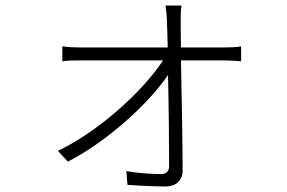

<svg xmlns="http://www.w3.org/2000/svg" viewBox="-20 -625 1040 696"><path d="M636 -453C635 -497 635 -531 635 -547C635 -568 635 -586 638 -605H580C583 -586 585 -564 585 -547C586 -531 587 -497 588 -453H271C248 -453 229 -454 206 -457V-403C229 -406 247 -406 271 -406H571C501 -299 345 -153 190 -78L226 -39C375 -116 522 -254 589 -353C592 -234 593 -92 593 -23C593 -6 584 6 565 6C534 6 479 3 438 -5L442 45C477 48 546 51 580 51C615 51 642 31 642 -6C642 -97 639 -275 636 -406H796C815 -406 839 -404 854 -403V-457C842 -454 813 -453 796 -453Z"/></svg>

Font: Spoqa Han Sans Neo Light
Style: Regular
Weight: 300
Designer: [Spoqa Han Sans Neo] Dong-huui Kim  Younghwa Kang  Yujin Lee  [Noto Sans] Ryoko NISHIZUKA  (kana & ideographs); Paul D. 
Foundry: Spoqa (http://www.spoqa-han-sans.com)
Version: Version 1.000